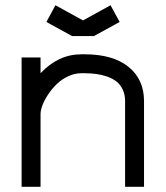

<svg xmlns="http://www.w3.org/2000/svg" viewBox="-20 -722 640 742"><path d="M463.4 -331.5Q463.4 -356.4 454.3 -375.7Q445.3 -395 430.4 -406.7Q415.5 -418.5 394.8 -425.8Q374 -433.1 352.5 -436Q331.1 -439 306.6 -439H294.4Q268.6 -439 243.4 -427.2Q218.3 -415.5 199.5 -397.2Q180.7 -378.9 166.3 -357.4Q151.9 -335.9 144.3 -315.9Q136.7 -295.9 136.7 -281.7V0H63.5V-500H136.7V-439Q205.6 -512.2 294.4 -512.2H306.6Q416.5 -512.2 476.6 -463.6Q536.6 -415 536.6 -331.5V0H463.4ZM300.8 -643.1 407.2 -701.7 442.4 -637.2 342.8 -582.5H258.8L159.2 -637.2L194.3 -701.7Z"/></svg>

Font: Anka/Coder
Style: Regular
Weight: 400
Monospace: yes
Version: Version 001.100